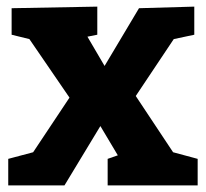

<svg xmlns="http://www.w3.org/2000/svg" viewBox="-20 -560 622 580"><path d="M504.9 -441.9 390.1 -270 502.9 -100.1 577.1 -80.1V0H305.2V-80.1L335.9 -90.8L283.2 -179.2L174.8 0H4.9V-80.1L80.1 -100.1L189.9 -265.1L68.8 -441.9L15.1 -455.1V-535.2L273.9 -540V-455.1L244.1 -449.2L295.9 -360.8L399.9 -535.2L566.9 -540V-455.1Z"/></svg>

Font: Kadwa
Style: Regular
Weight: 400
Designer: Sol Matas
Foundry: Sol Matas
Version: Version 1.000;PS 001.000;hotconv 1.0.70;makeotf.lib2.5.58329